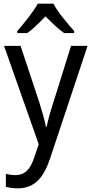

<svg xmlns="http://www.w3.org/2000/svg" viewBox="-20 -852 499 1046"><path d="M271 -832H186C162 -788 111 -725 74 -683V-672H129C160 -694 194 -728 228 -763C262 -728 296 -695 329 -672H384V-683C348 -723 294 -787 271 -832ZM2 -602 191 -66 167 4C146 69 117 102 64 102C45 102 26 99 12 95V166C29 170 51 174 77 174C169 174 218 115 253 11L457 -602H367L272 -298C255 -247 241 -195 234 -161H230C222 -204 208 -250 193 -298L92 -602Z"/></svg>

Font: Noto Sans Malayalam UI SemiCondensed
Style: Regular
Weight: 400
Width: 4
Designer: Jelle Bosma - Monotype Design Team
Foundry: Monotype Imaging Inc.
Version: Version 2.104